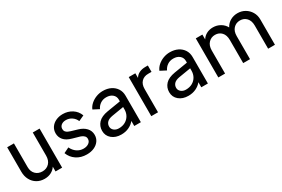

<svg xmlns="http://www.w3.org/2000/svg" viewBox="67 -1417 3371 2294"><g transform="rotate(-30 1752.0 -269.5)"><path d="M263 12Q313 12 353 -8.5Q393 -29 417 -66V0H508V-539H414V-220Q414 -154 377.5 -116Q341 -78 284 -78Q226 -78 190 -114.5Q154 -151 154 -212V-539H61V-202Q61 -139 87 -90.5Q113 -42 158.5 -15Q204 12 263 12Z M845 12Q903 12 947 -8Q991 -28 1016 -63.5Q1041 -99 1041 -145Q1041 -201 1004 -241Q967 -281 902 -300L814 -326Q798 -331 781 -338.5Q764 -346 752 -360.5Q740 -375 740 -398Q740 -430 764.5 -450Q789 -470 829 -470Q873 -470 909.5 -445.5Q946 -421 964 -379L1040 -414Q1016 -479 959.5 -515Q903 -551 832 -551Q779 -551 736.5 -531Q694 -511 669.5 -475.5Q645 -440 645 -392Q645 -340 678.5 -300.5Q712 -261 785 -241L866 -218Q883 -214 901.5 -205.5Q920 -197 933.5 -182.5Q947 -168 947 -144Q947 -110 918 -89Q889 -68 845 -68Q796 -68 756 -95.5Q716 -123 693 -172L619 -136Q644 -68 704 -28Q764 12 845 12Z M1321 12Q1380 12 1427 -10.5Q1474 -33 1503 -70V0H1594V-366Q1594 -421 1567.5 -462.5Q1541 -504 1494 -527.5Q1447 -551 1385 -551Q1337 -551 1293 -534Q1249 -517 1216 -487.5Q1183 -458 1168 -421L1249 -379Q1266 -417 1301 -441Q1336 -465 1383 -465Q1436 -465 1468.5 -437.5Q1501 -410 1501 -366V-341L1317 -311Q1226 -296 1183.5 -250.5Q1141 -205 1141 -141Q1141 -73 1191.5 -30.5Q1242 12 1321 12ZM1239 -144Q1239 -179 1262.5 -203Q1286 -227 1338 -236L1501 -263V-229Q1501 -184 1480 -147Q1459 -110 1421 -88.5Q1383 -67 1332 -67Q1292 -67 1265.5 -89Q1239 -111 1239 -144Z M1738 0H1831V-321Q1831 -386 1866 -421.5Q1901 -457 1958 -457H2005V-545H1972Q1922 -545 1886 -527.5Q1850 -510 1829 -475V-539H1738Z M2246 12Q2305 12 2352 -10.5Q2399 -33 2428 -70V0H2519V-366Q2519 -421 2492.5 -462.5Q2466 -504 2419 -527.5Q2372 -551 2310 -551Q2262 -551 2218 -534Q2174 -517 2141 -487.5Q2108 -458 2093 -421L2174 -379Q2191 -417 2226 -441Q2261 -465 2308 -465Q2361 -465 2393.5 -437.5Q2426 -410 2426 -366V-341L2242 -311Q2151 -296 2108.5 -250.5Q2066 -205 2066 -141Q2066 -73 2116.5 -30.5Q2167 12 2246 12ZM2164 -144Q2164 -179 2187.5 -203Q2211 -227 2263 -236L2426 -263V-229Q2426 -184 2405 -147Q2384 -110 2346 -88.5Q2308 -67 2257 -67Q2217 -67 2190.5 -89Q2164 -111 2164 -144Z M2663 0H2756V-319Q2756 -385 2792 -423Q2828 -461 2882 -461Q2937 -461 2971.5 -423.5Q3006 -386 3006 -319V0H3100V-319Q3100 -385 3135.5 -423Q3171 -461 3226 -461Q3280 -461 3315 -423.5Q3350 -386 3350 -319V0H3444V-349Q3444 -407 3417 -452.5Q3390 -498 3344.5 -524.5Q3299 -551 3243 -551Q3189 -551 3144.5 -526Q3100 -501 3074 -453Q3050 -498 3004.5 -524.5Q2959 -551 2904 -551Q2856 -551 2816.5 -530.5Q2777 -510 2754 -472V-539H2663Z"/></g></svg>

Font: Plus Jakarta Sans Medium
Style: Regular
Weight: 500
Designer: Gumpita Rahayu
Foundry: Tokotype
Version: Version 2.004; ttfautohint (v1.8.3)